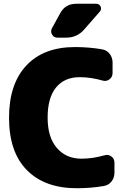

<svg xmlns="http://www.w3.org/2000/svg" viewBox="-20 -990 696 1020"><path d="M535 -165Q555 -171 571.5 -159Q588 -147 588 -126V-72Q588 -46 572.5 -26Q557 -6 532 -2Q464 10 388 10Q218 10 123 -86Q28 -182 28 -365Q28 -544 120 -642Q212 -740 378 -740Q454 -740 522 -728Q547 -724 562.5 -704Q578 -684 578 -658V-602Q578 -581 561.5 -568.5Q545 -556 525 -562Q463 -580 403 -580Q323 -580 278 -525.5Q233 -471 233 -365Q233 -261 282 -204Q331 -147 413 -147Q473 -147 535 -165ZM385 -970H491Q508 -970 514.5 -955Q521 -940 510 -928L426 -832Q389 -790 331 -790H285Q266 -790 256.5 -806.5Q247 -823 256 -840L300 -920Q327 -970 385 -970Z"/></svg>

Font: Rounded Mplus 1c Black
Style: Regular
Weight: 900
Version: Version 1.059.20150529